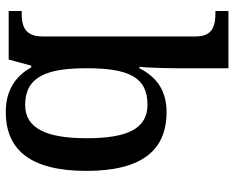

<svg xmlns="http://www.w3.org/2000/svg" viewBox="-93 -707 810 664"><g transform="rotate(90 312.0 -375.0)"><path d="M367 10C499 10 571 -76 571 -269C571 -461 499 -546 368 -546C290 -546 245 -509 216 -452H211C214 -476 216 -544 216 -580V-760H18V-715H25C69 -715 106 -706 106 -647V-117C106 -54 68 -45 25 -45H18V0H186L207 -78H213C242 -26 290 10 367 10ZM343 -57C245 -57 216 -132 216 -269C216 -412 245 -480 342 -480C425 -480 458 -411 458 -270C458 -132 425 -57 343 -57Z"/></g></svg>

Font: Noto Serif Georgian Medium
Style: Regular
Weight: 500
Designer: Monotype Design Team, Akaki Razmadze
Foundry: Google LLC
Version: Version 2.003